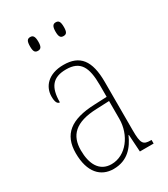

<svg xmlns="http://www.w3.org/2000/svg" viewBox="-185 -823 805 919"><g transform="rotate(-30 217.5 -363.5)"><path d="M276 -661C292 -661 299 -669 299 -698C299 -728 292 -737 276 -737C261 -737 253 -728 253 -698C253 -669 261 -661 276 -661ZM135 -661C150 -661 158 -669 158 -698C158 -728 150 -737 135 -737C119 -737 112 -728 112 -698C112 -669 119 -661 135 -661ZM166 10C245 10 284 -41 308 -95H310L316 0H392V-20H388C346 -20 337 -31 337 -105V-372C337 -491 296 -542 206 -542C120 -542 81 -492 81 -439C81 -410 88 -395 102 -395C102 -479 132 -517 206 -517C284 -517 309 -471 309 -371V-306L240 -303C108 -298 46 -250 46 -146C46 -40 96 10 166 10ZM169 -15C102 -15 74 -71 74 -146C74 -227 118 -276 239 -280L309 -283V-185C309 -96 250 -15 169 -15Z"/></g></svg>

Font: Noto Serif Myanmar Condensed Thin
Style: Regular
Weight: 100
Width: 3
Designer: Ben Mitchell and the Monotype Design Team
Foundry: Monotype Imaging Inc.
Version: Version 2.106